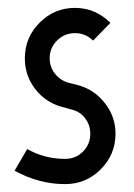

<svg xmlns="http://www.w3.org/2000/svg" viewBox="-20 -456 340 487"><path d="M43 -308Q43 -361 80.5 -398.5Q118 -436 170 -436Q222 -436 260 -398L216 -353Q197 -372 170 -372Q144 -372 125 -353.5Q106 -335 106 -308Q106 -286 119.5 -269Q133 -252 154 -246L178 -240Q219 -229 246 -194.5Q273 -160 273 -117Q273 -64 235.5 -26.5Q198 11 145 11Q79 11 17 -23L49 -78Q93 -53 145 -53Q172 -53 190.5 -71.5Q209 -90 209 -117Q209 -139 196 -156Q183 -173 162 -178L137 -185Q96 -196 69.5 -230Q43 -264 43 -308Z"/></svg>

Font: Timtura
Style: Regular
Weight: 400
Version: Version 1.0